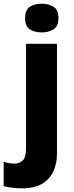

<svg xmlns="http://www.w3.org/2000/svg" viewBox="-72 -788 402 1048"><path d="M65 -689Q65 -735 91.5 -751.5Q118 -768 155 -768Q192 -768 219.5 -751.5Q247 -735 247 -689Q247 -644 219.5 -627.5Q192 -611 155 -611Q118 -611 91.5 -627.5Q65 -644 65 -689ZM46 240Q22 240 -6 236.5Q-34 233 -52 228V95Q-36 100 -22 102.5Q-8 105 9 105Q34 105 52 88Q70 71 70 21V-549H239V52Q239 102 220.5 145Q202 188 159.5 214Q117 240 46 240Z"/></svg>

Font: Noto Sans Khmer UI ExtraBold
Style: Regular
Weight: 800
Designer: Danh Hong and the Monotype Design Team
Foundry: Monotype Imaging Inc.
Version: Version 2.002; ttfautohint (v1.8.4.7-5d5b)